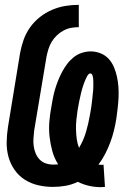

<svg xmlns="http://www.w3.org/2000/svg" viewBox="-20 -763 540 792"><path d="M396 9Q371 9 347 3.5Q323 -2 301 -13Q276 -1 250 3.5Q224 8 198 8Q167 8 137 1Q107 -6 82 -22Q57 -38 40 -62.5Q23 -87 15 -116Q7 -145 7.5 -176.5Q8 -208 13 -240L63 -545Q68 -572 77.5 -599Q87 -626 104 -650Q121 -674 144.5 -692.5Q168 -711 195 -722.5Q222 -734 249.5 -738.5Q277 -743 305 -743V-651Q289 -651 273 -648Q257 -645 242 -637Q227 -629 214.5 -617Q202 -605 193.5 -591Q185 -577 180 -561Q175 -545 172 -530L121 -225Q119 -208 118 -192Q117 -176 119 -160.5Q121 -145 127 -130.5Q133 -116 143.5 -105Q154 -94 169 -89Q184 -84 200 -84Q205 -84 210 -84.5Q215 -85 220 -85Q204 -110 196 -139Q188 -168 184.5 -198.5Q181 -229 183.5 -260.5Q186 -292 192 -323Q195 -341 198.5 -359.5Q202 -378 207.5 -396Q213 -414 220 -431.5Q227 -449 236 -466Q245 -483 256.5 -498.5Q268 -514 283.5 -526.5Q299 -539 317.5 -545Q336 -551 354 -551Q375 -551 395 -543Q415 -535 428.5 -520Q442 -505 450 -486Q458 -467 462.5 -446.5Q467 -426 468.5 -404.5Q470 -383 469 -361Q468 -339 465.5 -317.5Q463 -296 460 -274Q456 -249 450 -224.5Q444 -200 435 -176Q426 -152 414 -128.5Q402 -105 386 -84Q389 -84 392.5 -83.5Q396 -83 399 -83Q401 -83 403 -83Q405 -83 407 -84L413 8Q409 8 404.5 8.5Q400 9 396 9ZM306 -153Q325 -185 335 -219.5Q345 -254 351 -289Q352 -296 353.5 -303.5Q355 -311 356 -318.5Q357 -326 358 -333.5Q359 -341 360 -348.5Q361 -356 361.5 -363.5Q362 -371 363 -378.5Q364 -386 364.5 -393Q365 -400 365 -407.5Q365 -415 365 -422.5Q365 -430 364.5 -437Q364 -444 361.5 -452Q359 -460 352 -460Q348 -460 345 -456.5Q342 -453 340 -450Q331 -433 325 -415.5Q319 -398 314.5 -380Q310 -362 306.5 -344Q303 -326 300 -308Q297 -288 295 -268Q293 -248 293.5 -228.5Q294 -209 296.5 -190Q299 -171 306 -153Z"/></svg>

Font: Iosevka Curly Slab HvObl
Style: Regular
Weight: 900
Italic angle: -9°
Monospace: yes
Designer: Belleve Invis
Foundry: Belleve Invis
Version: Version 11.1.0; ttfautohint (v1.8.3)